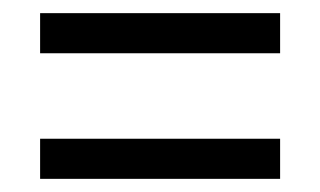

<svg xmlns="http://www.w3.org/2000/svg" viewBox="-20 -503 487 292"><path d="M41 -483V-422H406V-483ZM41 -292V-231H406V-292Z"/></svg>

Font: Noto Serif Sinhala ExtraCondensed Medium
Style: Regular
Weight: 500
Width: 2
Designer: Jelle Bosma - Monotype Design Team
Foundry: Monotype Imaging Inc.
Version: Version 2.007